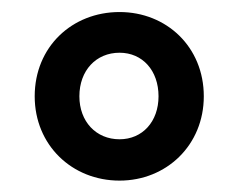

<svg xmlns="http://www.w3.org/2000/svg" viewBox="-20 -706 404 327"><path d="M39.1 -542C39.1 -459 102.5 -398.4 183.6 -398.4C263.7 -398.4 327.1 -459 327.1 -542C327.1 -626 263.7 -685.5 183.6 -685.5C102.5 -685.5 39.1 -626 39.1 -542ZM250 -542C250 -499 222.7 -468.8 183.6 -468.8C143.6 -468.8 115.2 -499 115.2 -542C115.2 -585.9 143.6 -616.2 183.6 -616.2C222.7 -616.2 250 -585.9 250 -542Z"/></svg>

Font: Ed Sans Neue
Style: Bold
Weight: 700
Designer: Stephen Hutchings
Version: Version 1.004;PS 001.004;hotconv 1.0.88;makeotf.lib2.5.64775